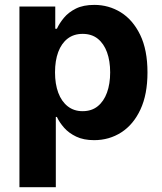

<svg xmlns="http://www.w3.org/2000/svg" viewBox="-20 -573 671 797"><path d="M60.7 204.1V-545.9H209.4V-453.7H216.2Q226.4 -476.1 245.3 -499Q264.3 -522 295.1 -537.4Q325.9 -552.7 371.5 -552.7Q431.5 -552.7 481.6 -521.7Q531.6 -490.6 561.9 -428.3Q592.2 -365.9 592.2 -272.1Q592.2 -181 562.9 -118.3Q533.6 -55.6 483.4 -23.4Q433.2 8.8 370.7 8.8Q327 8.8 296.2 -6Q265.5 -20.7 246.1 -42.8Q226.7 -64.9 216.2 -87.5H211.7V204.1ZM323 -111.5Q360.4 -111.5 385.7 -132Q411 -152.4 424.2 -188.8Q437.3 -225.2 437.3 -272.5Q437.3 -319.8 424.3 -355.8Q411.2 -391.8 386 -412.1Q360.7 -432.4 323 -432.4Q286.4 -432.4 260.8 -412.8Q235.3 -393.2 221.8 -357.3Q208.4 -321.4 208.4 -272.5Q208.4 -224.1 221.9 -188Q235.4 -151.9 261.1 -131.7Q286.8 -111.5 323 -111.5Z"/></svg>

Font: Inter
Style: Regular
Weight: 400
Designer: Rasmus Andersson
Foundry: rsms
Version: Version 4.000;git-8c9346024